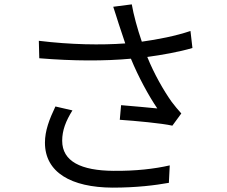

<svg xmlns="http://www.w3.org/2000/svg" viewBox="-20 -818 1040 880"><path d="M312 -312 234 -330C206 -271 186 -219 186 -164C186 -28 306 41 496 42C607 42 692 31 754 20L758 -60C688 -44 602 -34 500 -35C352 -36 265 -78 265 -173C265 -221 282 -264 312 -312ZM158 -631 160 -551C317 -538 461 -538 580 -549C614 -466 662 -378 701 -321C665 -325 591 -331 535 -336L529 -269C601 -264 722 -253 770 -242L811 -298C796 -315 781 -332 767 -351C730 -403 686 -480 655 -557C722 -566 801 -580 862 -598L853 -676C785 -653 702 -637 630 -627C610 -685 592 -751 584 -798L499 -787C508 -761 517 -730 524 -709L554 -619C444 -611 305 -613 158 -631Z"/></svg>

Font: ChiuKong Gothic CL
Style: Regular
Weight: 400
Designer: Ryoko NISHIZUKA 西塚涼子 (kana, bopomofo & ideographs); Paul D. Hunt (Latin, Greek & Cyrillic); Sandoll Communications 산돌커뮤니
Foundry: Adobe
Version: Version 1.300